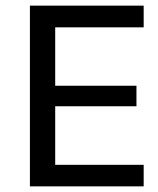

<svg xmlns="http://www.w3.org/2000/svg" viewBox="-20 -661 559 681"><path d="M489.6 -76.4H175.8V-284.1H464V-356.9H175.8V-564H489.6V-641H86.1V0H489.6Z"/></svg>

Font: Estedad-VF-FD Black
Style: Regular
Weight: 900
Designer: Amin Abedi
Version: Version 4.000